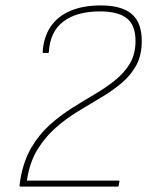

<svg xmlns="http://www.w3.org/2000/svg" viewBox="-20 -687 558 707"><path d="M56 0Q51 0 52 -5L55 -27Q67 -95 95.5 -143.5Q124 -192 163 -227Q202 -262 245 -289Q288 -316 329.5 -340.5Q371 -365 404.5 -392Q438 -419 458.5 -453.5Q479 -488 479 -536Q479 -595 446.5 -620Q414 -645 349 -645Q262 -645 213 -607.5Q164 -570 160 -496Q160 -492 156 -492H141Q137 -492 137 -496Q141 -551 166.5 -589Q192 -627 239 -647Q286 -667 351 -667Q428 -667 465 -635.5Q502 -604 502 -536Q502 -483 481.5 -446Q461 -409 427 -380.5Q393 -352 351.5 -327.5Q310 -303 266.5 -276.5Q223 -250 184.5 -216Q146 -182 117.5 -135.5Q89 -89 79 -22H416Q420 -22 420 -19L417 -4Q417 0 413 0Z"/></svg>

Font: Sofia Sans Thin
Style: Italic
Weight: 250
Italic angle: -9°
Version: Version 4.100-B